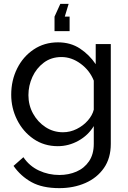

<svg xmlns="http://www.w3.org/2000/svg" viewBox="-20 -750 664 993"><path d="M279 6Q208 6 153.5 -31.5Q99 -69 68.5 -130Q38 -191 38 -260Q38 -334 68.5 -395.5Q99 -457 154 -494Q209 -531 280 -531Q345 -531 393.5 -499Q442 -467 475 -418V-522H553V-6Q553 68 517.5 119Q482 170 421.5 196.5Q361 223 287 223Q199 223 143 192Q87 161 50 108L101 63Q132 109 181.5 132Q231 155 287 155Q335 155 375.5 137.5Q416 120 440.5 84Q465 48 465 -6V-98Q436 -50 385.5 -22Q335 6 279 6ZM306 -66Q343 -66 377 -83Q411 -100 434.5 -127Q458 -154 465 -183V-333Q444 -386 397 -420.5Q350 -455 298 -455Q245 -455 206.5 -426Q168 -397 147.5 -352Q127 -307 127 -258Q127 -206 151 -162.5Q175 -119 215.5 -92.5Q256 -66 306 -66ZM335 -730 315 -664H340V-589H262V-664L292 -730Z"/></svg>

Font: Raleway Medium
Style: Regular
Weight: 500
Designer: Matt McInerney, Pablo Impallari, Rodrigo Fuenzalida
Foundry: Matt McInerney, Pablo Impallari, Rodrigo Fuenzalida
Version: Version 4.026